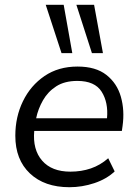

<svg xmlns="http://www.w3.org/2000/svg" viewBox="-20 -773 572 802"><path d="M270 9Q166 9 105 -48.5Q44 -106 44 -206Q44 -285 76 -350.5Q108 -416 166 -455.5Q224 -495 304 -495Q380 -495 424.5 -460Q469 -425 485 -368.5Q501 -312 492 -247L489 -226H123Q116 -148 156 -102Q196 -56 274 -56Q320 -56 359.5 -69.5Q399 -83 432 -112L459 -57Q425 -25 374 -8Q323 9 270 9ZM303 -435Q250 -435 215 -412.5Q180 -390 159.5 -354Q139 -318 131 -279H427Q433 -345 404.5 -390Q376 -435 303 -435ZM364 -551 299 -753H373L410 -551ZM237 -551 171 -753H246L282 -551Z"/></svg>

Font: Nunito Sans
Style: Italic
Weight: 400
Italic angle: -9°
Designer: Vernon Adams
Foundry: Vernon Adams
Version: Version 3.006; ttfautohint (v1.8.3)